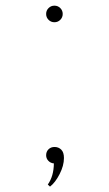

<svg xmlns="http://www.w3.org/2000/svg" viewBox="-20 -576 394 695"><path d="M177 -495.5Q189.5 -495.5 198.2 -504.2Q207 -513 207 -525.5Q207 -538 198.2 -546.8Q189.5 -555.5 177 -555.5Q164.5 -555.5 155.8 -546.8Q147 -538 147 -525.5Q147 -513 155.8 -504.2Q164.5 -495.5 177 -495.5ZM161 99.5Q180 85 195.8 54.2Q211.5 23.5 211.5 -4Q211.5 -24.5 201.8 -34.2Q192 -44 177.5 -44Q164 -44 155.5 -35.5Q147 -27 147 -14Q147 -2.5 155 6Q163 14.5 175 15.5Q174.5 62 153 92Z"/></svg>

Font: Spartan ExtraLight
Style: Regular
Weight: 200
Designer: Matt Bailey, Mirko Velimirovic
Foundry: Matt Bailey
Version: Version 1.003; ttfautohint (v1.8.3)